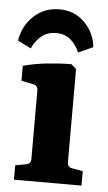

<svg xmlns="http://www.w3.org/2000/svg" viewBox="-48 -658 388 691"><g transform="rotate(5 145.5 -312.5)"><path d="M217 -80Q217 -62 234 -59L273 -52V0H29V-52L68 -59Q85 -62 85 -80V-327Q85 -345 69 -348L25 -357V-411Q64 -422 112 -427Q160 -432 199 -432L217 -416ZM139 -625Q194 -625 230.5 -588Q267 -551 272 -500L219 -476Q207 -504 186.5 -521.5Q166 -539 135 -539Q104 -539 82.5 -522Q61 -505 48 -476L0 -500Q8 -553 46 -589Q84 -625 139 -625Z"/></g></svg>

Font: Yrsa
Style: Bold
Weight: 700
Version: Version 2.004